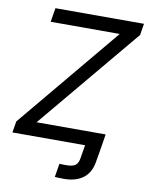

<svg xmlns="http://www.w3.org/2000/svg" viewBox="-99 -799 831 1076"><g transform="rotate(10 316.0 -261.0)"><path d="M288.6 204.1 301.3 127.4Q309.1 127.9 321.8 128.2Q334.5 128.4 340.8 128.4Q376 128.4 391.6 116.9Q407.2 105.5 411.6 79.1L424.8 0H515.1L501 83Q490.7 144 449.5 175Q408.2 206.1 340.8 206.1Q324.2 206.1 310.8 205.6Q297.4 205.1 288.6 204.1ZM11.2 0 22 -64.5 507.8 -647.9H114.7L127.9 -727.5H631.8L621.1 -662.1L134.8 -79.6H527.8L515.1 0Z"/></g></svg>

Font: Inter 24pt
Style: Italic
Weight: 400
Italic angle: -9.3988°
Designer: Rasmus Andersson
Foundry: rsms
Version: Version 4.001;git-66647c0bb